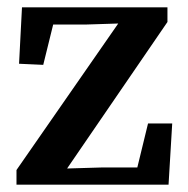

<svg xmlns="http://www.w3.org/2000/svg" viewBox="-20 -504 512 524"><path d="M25 0V-40L316 -459L315 -428L308 -440L213 -437H96L133 -469L98 -327L32 -330L40 -484H437V-444L150 -25L156 -63L158 -44L260 -47H384L347 -15L384 -167H450L440 0Z"/></svg>

Font: Source Serif 4 18pt SemiBold
Style: Regular
Weight: 600
Designer: Frank Grießhammer
Foundry: Adobe Systems Incorporated
Version: Version 4.004;hotconv 1.0.116;makeotfexe 2.5.65601